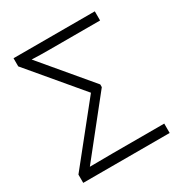

<svg xmlns="http://www.w3.org/2000/svg" viewBox="-167 -837 910 960"><g transform="rotate(-30 287.5 -357.0)"><path d="M536.1 0V-54.2H235.8C192.4 -54.2 150.4 -53.2 106 -53.2L356.9 -368.2V-383.8L122.1 -663.1C153.8 -661.6 191.4 -661.1 226.1 -661.1H516.1V-713.9H46.9V-667L295.9 -371.1L37.1 -47.9V0Z"/></g></svg>

Font: Noto Reveo Sans
Style: Regular
Weight: 300
Designer: Monotype Design Team
Foundry: Monotype Imaging Inc.
Version: Version 2.007